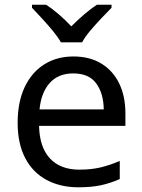

<svg xmlns="http://www.w3.org/2000/svg" viewBox="-20 -786 604 816"><path d="M292 -546Q361 -546 410.5 -516Q460 -486 486.5 -431.5Q513 -377 513 -304V-251H146Q148 -160 192.5 -112.5Q237 -65 317 -65Q368 -65 407.5 -74.5Q447 -84 489 -102V-25Q448 -7 408 1.5Q368 10 313 10Q237 10 178.5 -21Q120 -52 87.5 -113.5Q55 -175 55 -264Q55 -352 84.5 -415Q114 -478 167.5 -512Q221 -546 292 -546ZM291 -474Q228 -474 191.5 -433.5Q155 -393 148 -321H421Q420 -389 389 -431.5Q358 -474 291 -474ZM239 -606Q226 -629 204 -655.5Q182 -682 158 -708Q134 -734 116 -753V-766H176Q202 -749 230 -725Q258 -701 283 -674Q310 -701 338 -725Q366 -749 392 -766H454V-753Q435 -734 410.5 -708Q386 -682 363.5 -655.5Q341 -629 329 -606Z"/></svg>

Font: Noto Sans Tifinagh Ghat
Style: Regular
Weight: 400
Designer: JamraPatel
Foundry: JamraPatel LLC
Version: Version 2.006; ttfautohint (v1.8.4.7-5d5b)